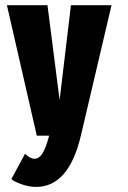

<svg xmlns="http://www.w3.org/2000/svg" viewBox="-20 -520 490 736"><path d="M162 -500 208.5 -136.5 252 -500H407.5L290 0Q243.5 196.5 118.5 196.5Q90.5 196.5 61.2 185.8Q32 175 23.5 166.5L76 69.5Q95 88.5 112.5 88.5Q129.5 88.5 142.2 69Q155 49.5 168.5 0H121L6.5 -500Z"/></svg>

Font: League Mono Condensed
Style: Bold
Weight: 700
Width: 1
Designer: Tyler Finck
Foundry: The League of Moveable Type / Tyler Finck
Version: Version 2.210